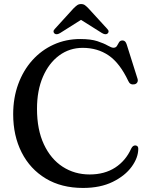

<svg xmlns="http://www.w3.org/2000/svg" viewBox="-20 -909 738 947"><path d="M662 -175.5Q662 -131.5 629.5 -86.8Q597 -42 536 -12Q475 18 389.5 18Q283 18 205.8 -28.5Q128.5 -75 86.8 -157.2Q45 -239.5 45 -345.5Q45 -426 69.8 -493.8Q94.5 -561.5 139.2 -611.5Q184 -661.5 244.5 -689Q305 -716.5 376 -716.5Q428 -716.5 460.5 -705.8Q493 -695 511.5 -684.2Q530 -673.5 539.5 -673.5Q551.5 -673.5 556.8 -682.5Q562 -691.5 567.2 -700.5Q572.5 -709.5 584.5 -709.5Q599 -709.5 605 -689.5L658.5 -520Q661.5 -510 656.8 -502.2Q652 -494.5 642 -493Q621.5 -489.5 613 -509Q571 -598 516 -635.5Q461 -673 388 -673Q323 -673 272 -635.5Q221 -598 191.8 -530.5Q162.5 -463 162.5 -372Q162.5 -269.5 196.5 -197Q230.5 -124.5 289.2 -86.5Q348 -48.5 422 -48.5Q495.5 -48.5 547.8 -82.2Q600 -116 627 -176Q635.5 -193.5 649.5 -191.5Q662 -189.5 662 -175.5ZM510.5 -743.5Q500.5 -735.5 483 -746L379.5 -811L276.5 -746Q259 -735.5 249 -743.5Q244.5 -747 244 -753.2Q243.5 -759.5 250.5 -766.5L342.5 -867.5Q352.5 -877.5 360.5 -883.2Q368.5 -889 380 -889Q391.5 -889 399.2 -883.2Q407 -877.5 416.5 -867.5L509 -766.5Q516 -759.5 515.5 -753.2Q515 -747 510.5 -743.5Z"/></svg>

Font: Fraunces 9pt
Style: Regular
Weight: 400
Version: Version 1.000;[b76b70a41]